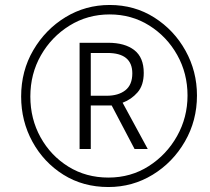

<svg xmlns="http://www.w3.org/2000/svg" viewBox="-20 -743 845 772"><path d="M416 9Q513 9 594 -40.5Q675 -90 723.5 -174Q772 -258 772 -359Q772 -456 726 -539Q680 -622 600.5 -672.5Q521 -723 421 -723Q324 -723 243.5 -674Q163 -625 114 -541.5Q65 -458 65 -355Q65 -256 110.5 -173Q156 -90 235 -40.5Q314 9 416 9ZM416 -29Q326 -29 255 -73Q184 -117 143 -191Q102 -265 102 -355Q102 -446 144.5 -520.5Q187 -595 259.5 -640Q332 -685 421 -685Q509 -685 580 -640.5Q651 -596 692.5 -522Q734 -448 734 -359Q734 -271 692 -196Q650 -121 578 -75Q506 -29 416 -29ZM345 -358V-530H412Q512 -530 512 -448Q512 -402 484 -380Q456 -358 409 -358ZM300 -144H345V-319H429L521 -144H574L473 -330Q508 -343 533 -371.5Q558 -400 558 -450Q558 -512 520 -541.5Q482 -571 415 -571H300Z"/></svg>

Font: Noto Sans Display SemiCondensed Light
Style: Italic
Weight: 300
Width: 4
Italic angle: -12°
Designer: Monotype Design Team
Foundry: Monotype Imaging Inc.
Version: Version 1.900